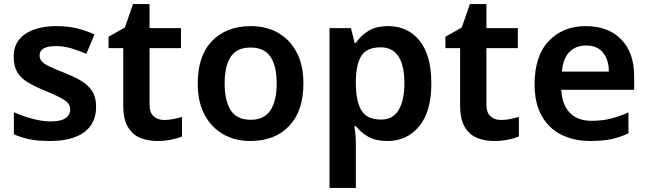

<svg xmlns="http://www.w3.org/2000/svg" viewBox="-20 -681 3174 941"><path d="M451 -157Q451 -76 392.5 -33Q334 10 224 10Q167 10 126.5 2Q86 -6 48 -23V-131Q88 -113 137 -99.5Q186 -86 228 -86Q279 -86 301.5 -102Q324 -118 324 -144Q324 -160 315.5 -172.5Q307 -185 281 -199.5Q255 -214 202 -236Q150 -257 115.5 -278Q81 -299 64 -328.5Q47 -358 47 -404Q47 -477 104.5 -515Q162 -553 258 -553Q308 -553 353 -543Q398 -533 443 -512L403 -417Q365 -434 328.5 -444.5Q292 -455 255 -455Q174 -455 174 -410Q174 -394 184 -381.5Q194 -369 220.5 -356Q247 -343 296 -324Q344 -305 378.5 -284.5Q413 -264 432 -234Q451 -204 451 -157Z M784 -93Q807 -93 829.5 -97.5Q852 -102 872 -108V-12Q851 -3 819 3.5Q787 10 751 10Q704 10 666.5 -5.5Q629 -21 606.5 -59Q584 -97 584 -166V-445H512V-501L592 -546L632 -661H713V-543H867V-445H713V-167Q713 -129 733 -111Q753 -93 784 -93Z M1467 -272Q1467 -137 1397 -63.5Q1327 10 1207 10Q1132 10 1074 -23Q1016 -56 982.5 -119Q949 -182 949 -272Q949 -407 1019 -480Q1089 -553 1210 -553Q1285 -553 1343 -520Q1401 -487 1434 -424.5Q1467 -362 1467 -272ZM1081 -272Q1081 -187 1111 -140.5Q1141 -94 1209 -94Q1275 -94 1305.5 -140.5Q1336 -187 1336 -272Q1336 -358 1305.5 -403Q1275 -448 1208 -448Q1141 -448 1111 -403Q1081 -358 1081 -272Z M1883 -553Q1978 -553 2036 -482Q2094 -411 2094 -272Q2094 -134 2034.5 -62Q1975 10 1880 10Q1820 10 1783 -12Q1746 -34 1724 -63H1717Q1720 -44 1722 -21.5Q1724 1 1724 20V240H1595V-543H1700L1718 -471H1724Q1747 -505 1784.5 -529Q1822 -553 1883 -553ZM1846 -449Q1779 -449 1752.5 -409.5Q1726 -370 1724 -289V-273Q1724 -187 1750.5 -141Q1777 -95 1848 -95Q1906 -95 1934 -142.5Q1962 -190 1962 -274Q1962 -358 1933.5 -403.5Q1905 -449 1846 -449Z M2435 -93Q2458 -93 2480.5 -97.5Q2503 -102 2523 -108V-12Q2502 -3 2470 3.5Q2438 10 2402 10Q2355 10 2317.5 -5.5Q2280 -21 2257.5 -59Q2235 -97 2235 -166V-445H2163V-501L2243 -546L2283 -661H2364V-543H2518V-445H2364V-167Q2364 -129 2384 -111Q2404 -93 2435 -93Z M2851 -553Q2961 -553 3024.5 -488Q3088 -423 3088 -307V-241H2731Q2734 -169 2772 -129Q2810 -89 2879 -89Q2931 -89 2973 -99.5Q3015 -110 3060 -130V-28Q3019 -8 2976 1Q2933 10 2873 10Q2793 10 2731.5 -20.5Q2670 -51 2635 -113Q2600 -175 2600 -267Q2600 -407 2669.5 -480Q2739 -553 2851 -553ZM2852 -458Q2802 -458 2770.5 -426Q2739 -394 2734 -330H2964Q2964 -386 2936.5 -422Q2909 -458 2852 -458Z"/></svg>

Font: Noto Sans Sora Sompeng Semi
Style: Bold
Weight: 700
Designer: Monotype Design Team. David Williams.
Foundry: Monotype Imaging Inc.
Version: Version 2.101; ttfautohint (v1.8.4.7-5d5b)